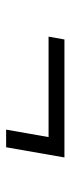

<svg xmlns="http://www.w3.org/2000/svg" viewBox="178 -598 230 627"><g transform="rotate(90 293.5 -284.0)"><path d="M460.4 -188.5H402.8L427.2 -327.1H99.1L108.4 -378.9H493.7Z"/></g></svg>

Font: Roboto Mono Light
Style: Italic
Weight: 300
Designer: Google
Version: Version 2.000985; 2015; ttfautohint (v1.3)